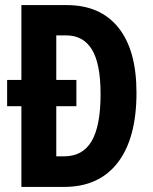

<svg xmlns="http://www.w3.org/2000/svg" viewBox="-20 -734 599 754"><path d="M242 -714Q374 -714 445 -625.5Q516 -537 516 -370Q516 -191 442.5 -95.5Q369 0 232 0H64V-317H8V-420H64V-714ZM240 -595H201V-420H280V-317H201V-120H231Q305 -120 340 -180Q375 -240 375 -364Q375 -484 341 -539.5Q307 -595 240 -595Z"/></svg>

Font: Noto Sans Armenian ExtraCondensed
Style: Bold
Weight: 700
Width: 2
Designer: Monotype Design Team
Foundry: Monotype Imaging Inc.
Version: Version 2.008; ttfautohint (v1.8.4.7-5d5b)